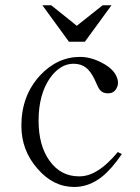

<svg xmlns="http://www.w3.org/2000/svg" viewBox="-20 -704 540 741"><path d="M410.2 -683.6H376L276.4 -604.5L177.7 -683.6H143.6L246.1 -543H307.6ZM450.2 -109.4 434.6 -117.2Q391.6 -65.4 352.5 -43Q320.3 -23.4 285.2 -23.4Q213.9 -23.4 170.9 -84Q128.9 -142.6 128.9 -238.3Q128.9 -337.9 171.9 -401.4Q211.9 -458 263.7 -458Q293 -458 312.5 -442.4Q329.1 -429.7 344.7 -398.4L352.5 -380.9Q360.4 -362.3 367.2 -355.5Q377 -343.8 396.5 -343.8Q420.9 -343.8 430.7 -365.2Q441.4 -385.7 427.7 -413.1Q414.1 -440.4 373 -461.9Q330.1 -484.4 289.1 -484.4Q201.2 -484.4 133.8 -412.1Q62.5 -334 62.5 -218.8Q62.5 -123 125 -52.7Q185.5 17.6 266.6 17.6Q323.2 17.6 373 -21.5Q411.1 -51.8 450.2 -109.4Z"/></svg>

Font: BatangChe
Style: Regular
Weight: 400
Monospace: yes
Version: Version 2.21